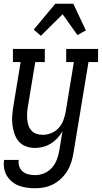

<svg xmlns="http://www.w3.org/2000/svg" viewBox="-23 -781 543 1024"><path d="M166 223Q143 223 120.5 220Q98 217 78 209.5Q58 202 41.5 188.5Q25 175 14 157Q3 139 -1 117Q-5 95 -1 72H77Q74 90 80 107Q86 124 99 134.5Q112 145 129.5 149Q147 153 165 153Q189 153 213 143Q237 133 254 113.5Q271 94 280 70.5Q289 47 293 23L310 -81Q299 -61 283 -44Q267 -27 247.5 -15Q228 -3 206 2.5Q184 8 163 8Q137 8 114 -1Q91 -10 76 -28Q61 -46 53.5 -69.5Q46 -93 43 -117.5Q40 -142 42.5 -168Q45 -194 49 -219L87 -450H46V-520H216V-450H165L125 -208Q122 -191 121.5 -174Q121 -157 122.5 -141Q124 -125 129.5 -110Q135 -95 146 -83.5Q157 -72 172.5 -67Q188 -62 205 -62Q227 -62 250 -71Q273 -80 289.5 -98Q306 -116 314.5 -138.5Q323 -161 327 -183L371 -450H330V-520H500V-450H449L369 34Q365 59 357.5 83Q350 107 337 129Q324 151 304.5 170Q285 189 262 201Q239 213 214.5 218Q190 223 166 223ZM195 -590 157 -623 272 -761H368L435 -619L390 -594L311 -705Z"/></svg>

Font: Iosevka Curly Slab
Style: Italic
Weight: 400
Italic angle: -9°
Monospace: yes
Designer: Belleve Invis
Foundry: Belleve Invis
Version: Version 22.1.2; ttfautohint (v1.8.4)